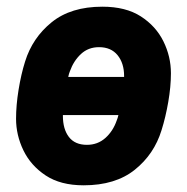

<svg xmlns="http://www.w3.org/2000/svg" viewBox="-20 -542 559 574"><path d="M230 12Q161 12 116.5 -17.5Q72 -47 50 -92.5Q28 -138 28 -187Q28 -227 35.5 -273.5Q43 -320 55 -358Q77 -429 134.5 -475.5Q192 -522 286 -522Q356 -522 401 -493Q446 -464 468.5 -418.5Q491 -373 491 -323Q491 -283 483 -237Q475 -191 463 -153Q441 -81 383 -34.5Q325 12 230 12ZM189 -329Q186 -322 184 -312H351V-315Q351 -353 331.5 -377Q312 -401 276 -401Q244 -401 222 -380.5Q200 -360 189 -329ZM240 -109Q272 -109 295 -129.5Q318 -150 329 -182Q332 -189 334 -198H168V-196Q168 -156 186 -132.5Q204 -109 240 -109Z"/></svg>

Font: Finlandica
Style: Bold Italic
Weight: 700
Italic angle: -8°
Designer: Niklas Ekholm, Juho Hiilivirta, Jaakko Suomalainen
Foundry: Helsinki Type Studio
Version: Version 1.064; ttfautohint (v1.8.4.7-5d5b)